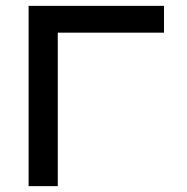

<svg xmlns="http://www.w3.org/2000/svg" viewBox="-20 -638 640 658"><path d="M78 0V-618H542V-526H105L178 -599V0Z"/></svg>

Font: Victor Mono
Style: Bold
Weight: 700
Monospace: yes
Designer: Rune Bjørnerås
Version: Version 1.561;gftools[0.9.30]